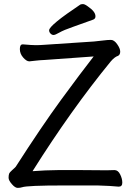

<svg xmlns="http://www.w3.org/2000/svg" viewBox="-20 -906 640 939"><path d="M436 -810.1Q387.2 -792 339.1 -775.4Q291 -758.8 270.5 -746.8Q250 -734.9 241.9 -734.9Q233.9 -734.9 227.1 -741.9Q220.2 -749 220.2 -757.8Q220.2 -781.7 373 -883.8Q377 -885.7 385.5 -886Q394 -886.2 409.2 -875Q447.3 -849.1 446.8 -826.2Q447.3 -814.9 436 -810.1ZM374 -74.2 502 -73.2Q523.9 -73.2 539.1 -74.2H540Q557.1 -74.2 567.6 -53.2Q578.1 -32.2 578.1 -12.7Q578.1 6.8 561 6.8H560.1Q522 2.9 457 1H292Q112.8 1 87.9 9.8Q79.1 12.7 66.7 12.9Q54.2 13.2 38.1 -5.4Q22 -23.9 22 -36.4Q22 -48.8 24.4 -55.9Q26.9 -63 40 -74.5Q53.2 -85.9 57.1 -90.8Q185.1 -290 279.5 -418.9Q374 -547.9 438 -629.9L199.2 -612.8Q175.3 -611.8 155 -609.4Q134.8 -606.9 124 -606H123Q109.9 -606 93.5 -624.5Q77.1 -643.1 77.1 -666Q77.1 -689 90.8 -689H92.8Q136.7 -685.1 155.3 -685.1Q173.8 -685.1 198.2 -687L439.9 -703.1Q461.9 -705.1 484.4 -708Q506.8 -710.9 522.5 -710.9Q538.1 -710.9 553 -689.9Q567.9 -668.9 567.9 -653.6Q567.9 -638.2 557.1 -632.8Q541 -627.9 522 -606Q328.1 -369.1 139.2 -68.8Q200.2 -73.7 264.2 -74.2Z"/></svg>

Font: LXGW WenKai Screen R
Style: Regular
Weight: 400
Designer: Fontworks Inc.
Version: Version 1.235;May 31, 2022